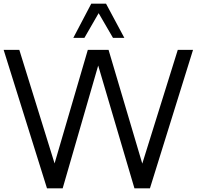

<svg xmlns="http://www.w3.org/2000/svg" viewBox="-27 -1020 1066 1040"><path d="M507.3 -948.7 430.2 -814.9H370.1L467.3 -1000H547.4L646.5 -814.9H585ZM936 -750H1018.6L785.2 0H701.2L504.9 -665L312.5 0H227.5L-7.3 -750H77.6L268.6 -134.8L448.7 -750H561L743.7 -133.8Z"/></svg>

Font: Now
Style: Regular
Weight: 400
Designer: Alfredo Marco Pradil
Foundry: Alfredo Marco Pradil
Version: Version 1.002;PS 001.002;hotconv 1.0.88;makeotf.lib2.5.64775